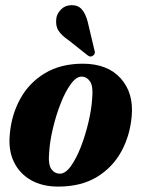

<svg xmlns="http://www.w3.org/2000/svg" viewBox="-20 -698 536 728"><path d="M295 -456.5Q388 -456 437.5 -401Q487 -346 479.5 -259Q473.5 -185.5 440.5 -124.5Q407.5 -63.5 347.5 -27Q287.5 9.5 200.5 9.5Q140.5 9.5 97.5 -15Q54.5 -39.5 33 -83.5Q11.5 -127.5 17 -187Q23 -261.5 56.5 -322.8Q90 -384 150 -420.2Q210 -456.5 295 -456.5ZM207.5 -39.5Q228 -39.5 248.8 -68.2Q269.5 -97 286.8 -141.5Q304 -186 315.5 -235Q327 -284 329.5 -324.5Q334 -370 321.8 -388.5Q309.5 -407 290 -407.5Q269.5 -408 248.5 -379.2Q227.5 -350.5 210 -305.8Q192.5 -261 180.8 -211.8Q169 -162.5 166.5 -121.5Q162 -75 174.5 -57.2Q187 -39.5 207.5 -39.5ZM312.5 -615.5 338 -508Q343 -495.5 334 -488Q324.5 -480 314.5 -486.5L240 -545.5Q213.5 -563.5 201.8 -581.8Q190 -600 193.5 -628Q195.5 -645.5 211 -661.8Q226.5 -678 251 -678.5Q276.5 -678.5 290.5 -662.2Q304.5 -646 312.5 -615.5Z"/></svg>

Font: Fraunces 144pt S050
Style: Bold Italic
Weight: 700
Italic angle: -16°
Version: Version 1.000; ttfautohint (v1.8.3)